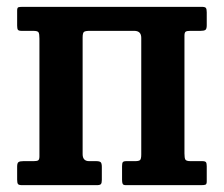

<svg xmlns="http://www.w3.org/2000/svg" viewBox="-20 -540 653 560"><path d="M221 -90.5Q221 -70 240 -70H260.5Q270 -70 273.5 -67Q277 -64 277 -53V-15Q277 -6 274.2 -3Q271.5 0 263 0H44Q35 0 32.5 -3.2Q30 -6.5 30 -16V-54Q30 -64.5 34 -67.2Q38 -70 48 -70H78Q87.5 -70 91.2 -72.2Q95 -74.5 95 -84V-427.5Q95 -441 92.5 -445.5Q90 -450 77 -450H43Q34.5 -450 32.2 -453.2Q30 -456.5 30 -465V-509Q30 -517.5 33.5 -518.8Q37 -520 45.5 -520H569Q578 -520 580.5 -516.8Q583 -513.5 583 -504V-466Q583 -455.5 579 -452.8Q575 -450 565 -450H535Q525.5 -450 521.8 -447.8Q518 -445.5 518 -436V-92.5Q518 -79.5 520.5 -74.8Q523 -70 536 -70H570Q578.5 -70 580.8 -66.8Q583 -63.5 583 -55V-11Q583 -3 579.5 -1.5Q576 0 567.5 0H347Q339.5 0 337.8 -3.8Q336 -7.5 336 -15.5V-55.5Q336 -64 338.2 -67Q340.5 -70 348.5 -70H374Q385 -70 388.5 -73.2Q392 -76.5 392 -89.5V-429.5Q392 -450 371.5 -450H241Q229 -450 225 -447Q221 -444 221 -430.5Z"/></svg>

Font: Besley* Narrow Semi
Style: Regular
Weight: 600
Width: 4
Designer: Owen Earl
Foundry: indestructible type*
Version: Version 3.000; ttfautohint (v1.8.3)